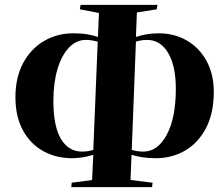

<svg xmlns="http://www.w3.org/2000/svg" viewBox="-20 -764 915 784"><path d="M271 0 273 -18 356 -29 361 -132Q318 -118 274 -118Q208 -118 155.5 -147.5Q103 -177 73 -233Q43 -289 43 -367Q43 -448 74.5 -506.5Q106 -565 159.5 -596.5Q213 -628 280 -628Q312 -628 336 -624Q360 -620 380 -613L384 -711L306 -726L309 -744H623L620 -726L539 -713L535 -613Q579 -628 627 -628Q692 -628 743 -598.5Q794 -569 823.5 -515Q853 -461 853 -389Q853 -302 821.5 -241.5Q790 -181 736.5 -149.5Q683 -118 616 -118Q585 -118 560.5 -122Q536 -126 517 -132L513 -29L603 -18L601 0ZM315 -145Q340 -145 361 -152L379 -594Q368 -597 356 -599Q344 -601 330 -601Q291 -601 261 -569Q231 -537 214.5 -481Q198 -425 198 -352Q198 -248 229 -196.5Q260 -145 315 -145ZM518 -152Q528 -149 539.5 -147Q551 -145 566 -145Q624 -145 661 -214Q698 -283 698 -402Q698 -495 666.5 -548Q635 -601 581 -601Q557 -601 535 -594Z"/></svg>

Font: Literata 72pt
Style: Bold Italic
Weight: 700
Italic angle: -2°
Designer: Latin by Veronika Burian and Jose Scaglione. Greek by Irene Vlachou. Cyrillic by Vera Evstafieva
Foundry: TypeTogether
Version: Version 3.002